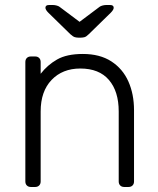

<svg xmlns="http://www.w3.org/2000/svg" viewBox="-20 -745 630 765"><path d="M103 0Q93 0 87 -6Q81 -12 81 -22V-498Q81 -508 87 -514Q93 -520 103 -520H120Q130 -520 136 -514Q142 -508 142 -498V-451Q169 -486 207.5 -508Q246 -530 310 -530Q378 -530 423.5 -500.5Q469 -471 491.5 -420.5Q514 -370 514 -306V-22Q514 -12 508 -6Q502 0 492 0H475Q465 0 459 -6Q453 -12 453 -22V-301Q453 -381 414 -426.5Q375 -472 300 -472Q229 -472 185.5 -426.5Q142 -381 142 -301V-22Q142 -12 136 -6Q130 0 120 0ZM292 -595Q285 -595 278 -597Q271 -599 260 -609L173 -694Q161 -706 161 -714Q161 -725 175 -725H192Q198 -725 205.5 -723Q213 -721 217 -718L297 -658L377 -718Q381 -721 388.5 -723Q396 -725 402 -725H419Q433 -725 433 -714Q433 -706 421 -694L334 -609Q324 -599 317 -597Q310 -595 302 -595Z"/></svg>

Font: Rubik Light
Style: Regular
Weight: 300
Designer: Hubert and Fischer
Foundry: Hubert and Fischer
Version: Version 2.300;gftools[0.9.30]